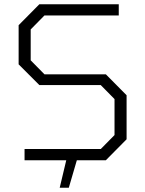

<svg xmlns="http://www.w3.org/2000/svg" viewBox="-20 -757 686 907"><path d="M262 130 293 0H96V-53H456L521 -119V-289L456 -355H166L68 -453V-638L166 -737H541V-684H190L125 -618V-472L190 -406H480L578 -307V-99L480 0H343L305 130Z"/></svg>

Font: Tomorrow Light
Style: Regular
Weight: 300
Designer: Tony de Marco, Monica Rizzolli
Foundry: Just in Type
Version: Version 2.002